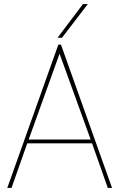

<svg xmlns="http://www.w3.org/2000/svg" viewBox="-20 -931 591 951"><path d="M16 0 269 -710H282L535 0H514L436 -221H115L37 0ZM122 -240H429L275 -665ZM265 -744 391 -911H415L287 -744Z"/></svg>

Font: Georama ExtraCondensed Thin Thin
Style: Regular
Weight: 250
Version: Version 1.001